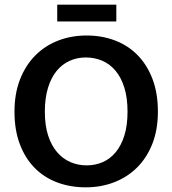

<svg xmlns="http://www.w3.org/2000/svg" viewBox="-20 -792 738 822"><path d="M351 -640Q417 -640 473 -618.5Q529 -597 569.5 -555.5Q610 -514 633 -453.5Q656 -393 656 -314Q656 -237 632.5 -177Q609 -117 567.5 -75.5Q526 -34 469.5 -12Q413 10 347 10Q281 10 225 -11Q169 -32 128.5 -73Q88 -114 65 -174.5Q42 -235 42 -314Q42 -391 65.5 -451.5Q89 -512 130.5 -554Q172 -596 228.5 -618Q285 -640 351 -640ZM172 -314Q172 -255 186 -212Q200 -169 224.5 -140.5Q249 -112 281.5 -98Q314 -84 351 -84Q388 -84 420 -98Q452 -112 475.5 -140.5Q499 -169 512.5 -212Q526 -255 526 -314Q526 -374 512 -418Q498 -462 473.5 -490.5Q449 -519 416.5 -532.5Q384 -546 347 -546Q310 -546 278 -531.5Q246 -517 222.5 -488.5Q199 -460 185.5 -416Q172 -372 172 -314ZM478 -772V-700H225V-772Z"/></svg>

Font: Mukta SemiBold
Style: Regular
Weight: 600
Designer: Girish Dalvi and Yashodeep Gholap
Foundry: Ek Type
Version: Version 2.538;PS 1.002;hotconv 16.6.51;makeotf.lib2.5.65220;